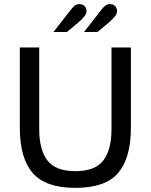

<svg xmlns="http://www.w3.org/2000/svg" viewBox="-20 -898 730 930"><path d="M345 12Q200 12 138 -60.5Q76 -133 76 -279V-668H170V-272Q170 -173 209.5 -121Q249 -69 345 -69Q441 -69 480.5 -121Q520 -173 520 -272V-668H614V-279Q614 -133 552.5 -60.5Q491 12 345 12ZM239 -743 320 -847Q333 -864 342.5 -871Q352 -878 365 -878Q381 -878 390 -868Q399 -858 399 -844Q399 -832 389 -819Q379 -806 358 -788L304 -743ZM387 -743 468 -847Q481 -864 490.5 -871Q500 -878 513 -878Q529 -878 538 -868Q547 -858 547 -844Q547 -832 537 -819Q527 -806 506 -788L452 -743Z"/></svg>

Font: Atkinson Hyperlegible Next
Style: Regular
Weight: 400
Designer: Elliott Scott, Megan Eiswerth, Linus Boman, Theodore Petrosky, Letters from Sweden
Foundry: Applied Design Works, Letters from Sweden
Version: Version 2.001